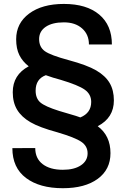

<svg xmlns="http://www.w3.org/2000/svg" viewBox="-20 -741 661 992"><path d="M568.4 -222.2Q568.4 -132.3 484.9 -88.9Q550.8 -40 550.8 50.3Q550.8 134.8 484.9 183.1Q418.9 231.4 304.7 231.4Q184.6 231.4 114.3 178.5Q43.9 125.5 43.9 24.4L162.1 23.9Q162.1 77.6 200.2 106.9Q238.3 136.2 304.7 136.2Q363.8 136.2 398.2 113Q432.6 89.8 432.6 51.3Q432.6 13.7 399.9 -8.5Q367.2 -30.8 275.9 -57.6Q184.1 -82.5 137.7 -109.4Q91.3 -136.2 68.6 -173.8Q45.9 -211.4 45.9 -264.6Q45.9 -354.5 128.4 -398.4Q96.7 -422.9 80.1 -456.1Q63.5 -489.3 63.5 -538.1Q63.5 -621.1 130.6 -670.9Q197.8 -720.7 310.1 -720.7Q427.2 -720.7 492.7 -665.8Q558.1 -610.8 558.1 -511.2H439.5Q439.5 -563 404.1 -594.2Q368.7 -625.5 310.1 -625.5Q250 -625.5 216.1 -602.3Q182.1 -579.1 182.1 -539.1Q182.1 -498 211.4 -476.8Q240.7 -455.6 335.2 -430.2Q429.7 -404.8 477.1 -377.2Q524.4 -349.6 546.4 -312.3Q568.4 -274.9 568.4 -222.2ZM293.5 -328.6Q253.9 -338.9 216.8 -352.5Q164.1 -333 164.1 -272.5Q164.1 -232.9 188.2 -211.9Q212.4 -190.9 285.2 -168L372.6 -142.1L395 -134.3Q451.2 -157.2 451.2 -214.4Q451.2 -253.9 418 -277.6Q384.8 -301.3 293.5 -328.6Z"/></svg>

Font: Roboto Medium
Style: Regular
Weight: 500
Designer: Google
Version: Version 2.134; 2016; ttfautohint (v1.6)